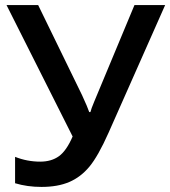

<svg xmlns="http://www.w3.org/2000/svg" viewBox="-20 -734 677 764"><path d="M637.2 -713.9 412.1 -206.1Q370.6 -112.8 335.9 -71Q301.3 -29.3 255.6 -9.8Q210 9.8 145 9.8Q88.4 9.8 40 -4.9V-109.9Q87.9 -90.8 140.1 -90.8Q184.6 -90.8 214.6 -112.5Q244.6 -134.3 269 -190.9L5.9 -713.9H131.8L306.2 -356Q329.6 -305.2 335 -288.1H339.8Q342.8 -300.8 354.5 -328.6L515.1 -713.9Z"/></svg>

Font: Open Sans Semibold
Style: Regular
Weight: 600
Foundry: Ascender Corporation
Version: Version 1.10; ttfautohint (v1.5.65-e2d9)